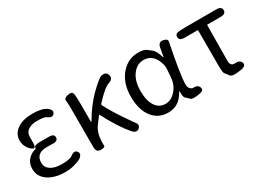

<svg xmlns="http://www.w3.org/2000/svg" viewBox="-25 -1087 2213 1631"><g transform="rotate(-30 1081.0 -271.0)"><path d="M281 13Q179 13 115 -31Q51 -75 51 -150Q51 -205 85 -241Q114 -272 156 -283Q164 -285 164 -293Q164 -316 216 -317H308Q361 -318 360 -283Q360 -247 307 -249H303Q277 -250 251 -250Q143 -250 143 -157Q143 -112 182 -86Q221 -60 290 -60Q371 -60 395 -80Q436 -112 458 -84Q481 -56 439 -24Q430 -17 384.5 -2Q339 13 281 13ZM169 -346Q169 -288 146 -296.5Q123 -305 100.5 -338Q78 -371 78 -411Q78 -481 140 -521Q196 -557 285 -557Q378 -557 421 -526Q463 -495 442 -467Q421 -438 379 -469Q359 -484 288 -484Q236 -484 202.5 -462Q169 -440 169 -399Z M1005 4Q975 31 940 -8Q861 -99 776 -263Q774 -267 771 -263L723 -200Q680 -142 678 -54Q678 -28 678 -14Q678 0 636 0Q593 0 593 -52V-394Q593 -490 589 -512.5Q585 -535 628 -544Q670 -553 676.5 -527.5Q683 -502 683 -416V-251Q683 -246 685 -246Q687 -246 693 -256Q756 -365 837 -447Q927 -536 955 -543Q1005 -555 1016 -514Q1028 -473 979 -457Q931 -442 837 -339Q830 -332 834 -323Q872 -248 932 -159Q996 -64 999 -61Q1035 -23 1005 4Z M1293 13Q1198 13 1142 -58Q1083 -131 1083 -263.5Q1083 -396 1155 -479Q1223 -557 1321 -557Q1377 -557 1398 -541Q1419 -525 1440 -509Q1467 -487 1486 -423Q1489 -414 1490.5 -414Q1492 -414 1493 -421L1507 -499Q1516 -551 1560 -542Q1603 -534 1597 -506Q1537 -210 1537 -119Q1537 -92 1552 -77.5Q1567 -63 1576 -64Q1623 -68 1636 -36Q1649 -4 1610 5L1601 7Q1572 13 1542 13Q1521 13 1512 4Q1494 -14 1475 -31Q1464 -42 1465 -92Q1465 -97 1463 -97Q1461 -97 1455 -87Q1399 13 1293 13ZM1311 -63Q1365 -63 1409.5 -113Q1454 -163 1460 -232L1466 -313Q1468 -335 1463 -356Q1431 -480 1331 -480Q1268 -480 1225 -425Q1178 -365 1178 -263Q1178 -168 1213 -115.5Q1248 -63 1311 -63Z M1999 8Q1971 13 1942 13Q1911 13 1900 -1Q1885 -22 1869 -42Q1860 -54 1860 -122V-464Q1860 -469 1855 -469H1729Q1678 -469 1677 -503Q1676 -538 1716 -540L1729 -541Q1756 -543 1783 -543H2082Q2134 -543 2134 -506Q2134 -469 2082 -469H1954Q1949 -469 1949 -464L1946 -116Q1946 -63 1993 -67Q2042 -70 2052 -36Q2062 -2 2008 7Z"/></g></svg>

Font: Resource Han Rounded HK
Style: Regular
Weight: 400
Designer: Cyano Hao (round all glyphs); Ryoko NISHIZUKA  (kana, bopomofo & ideographs); Paul D. Hunt (Latin, Greek & Cyrillic); Sa
Foundry: Cyano Hao
Version: 0.990